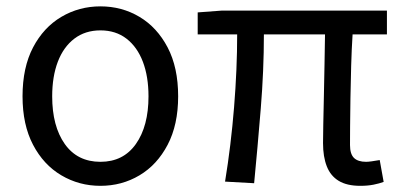

<svg xmlns="http://www.w3.org/2000/svg" viewBox="-20 -577 1277 610"><path d="M299.1 13.4Q231.4 13.4 174.9 -20Q118.4 -53.3 85 -117Q51.6 -180.6 51.6 -271Q51.6 -362.5 85 -426.3Q118.4 -490 174.9 -523.4Q231.4 -556.8 299.1 -556.8Q367.2 -556.8 423.2 -523.4Q479.2 -490 512.6 -426.3Q546 -362.5 546 -271Q546 -180.6 512.6 -117Q479.2 -53.3 423.2 -20Q367.2 13.4 299.1 13.4ZM299.1 -62.9Q371.7 -62.9 411.7 -119.5Q451.8 -176.2 451.8 -271Q451.8 -333.8 433.9 -380.8Q416 -427.8 381.8 -454.2Q347.7 -480.5 299.1 -480.5Q250.8 -480.5 216.2 -454.2Q181.6 -427.8 163.7 -380.8Q145.8 -333.8 145.8 -271Q145.8 -176.2 185.8 -119.5Q225.9 -62.9 299.1 -62.9Z M1124.6 13.4Q1082.2 13.4 1056.2 -2.4Q1030.2 -18.1 1018.3 -48.5Q1006.3 -78.8 1006.3 -122.3Q1006.3 -143.5 1007.1 -182.9Q1008 -222.3 1009 -271.7Q1010 -321 1011 -372.2Q1012 -423.4 1012.6 -467.8H818.4Q818.4 -353.2 808.4 -231.1Q798.4 -108.9 787.4 5.1L695 0Q713.9 -115.2 723.7 -236.7Q733.5 -358.1 733.5 -467.8H608.1V-537.6L685.6 -543.4H1209.3V-467.8H1100.2Q1097.2 -421.4 1095.7 -368.6Q1094.2 -315.8 1093.4 -265.5Q1092.6 -215.2 1092.3 -175.7Q1092 -136.3 1092 -116.3Q1092 -87.6 1104.7 -75.2Q1117.4 -62.9 1143 -62.9Q1155.2 -62.9 1186.4 -68.5L1198.9 0.9Q1185.3 6 1166.8 9.7Q1148.2 13.4 1124.6 13.4Z"/></svg>

Font: Noto Sans SC Thin
Style: Regular
Weight: 100
Designer: Ryoko NISHIZUKA 西塚涼子 (kana, bopomofo & ideographs); Paul D. Hunt (Latin, Greek & Cyrillic); Sandoll Communications 산돌커뮤니
Foundry: Adobe
Version: Version 2.004-H2;hotconv 1.0.118;makeotfexe 2.5.65603